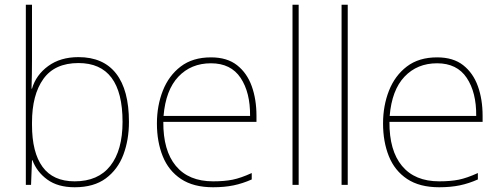

<svg xmlns="http://www.w3.org/2000/svg" viewBox="-20 -780 2117 810"><path d="M115 -525Q115 -501 114.5 -466Q114 -431 113 -406H115Q132 -464 183.5 -501.5Q235 -539 311 -539Q416 -539 470 -469.5Q524 -400 524 -266Q524 -190 500.5 -127.5Q477 -65 426.5 -27.5Q376 10 295 10Q224 10 179.5 -22.5Q135 -55 117 -104H115L111 0H89V-760H115ZM311 -514Q211 -514 163 -447Q115 -380 115 -263V-253Q115 -137 159.5 -76Q204 -15 295 -15Q394 -15 445.5 -80.5Q497 -146 497 -266Q497 -514 311 -514Z M870 -538Q938 -538 980 -505Q1022 -472 1042 -416.5Q1062 -361 1062 -291V-266H669Q668 -145 722 -80Q776 -15 879 -15Q927 -15 961.5 -22Q996 -29 1042 -50V-23Q1004 -6 965.5 2Q927 10 879 10Q796 10 743.5 -25Q691 -60 666.5 -121Q642 -182 642 -259Q642 -334 667 -397.5Q692 -461 742.5 -499.5Q793 -538 870 -538ZM870 -513Q786 -513 732.5 -456.5Q679 -400 670 -291H1035Q1036 -390 995 -451.5Q954 -513 870 -513Z M1240 0H1214V-760H1240Z M1447 0H1421V-760H1447Z M1824 -538Q1892 -538 1934 -505Q1976 -472 1996 -416.5Q2016 -361 2016 -291V-266H1623Q1622 -145 1676 -80Q1730 -15 1833 -15Q1881 -15 1915.5 -22Q1950 -29 1996 -50V-23Q1958 -6 1919.5 2Q1881 10 1833 10Q1750 10 1697.5 -25Q1645 -60 1620.5 -121Q1596 -182 1596 -259Q1596 -334 1621 -397.5Q1646 -461 1696.5 -499.5Q1747 -538 1824 -538ZM1824 -513Q1740 -513 1686.5 -456.5Q1633 -400 1624 -291H1989Q1990 -390 1949 -451.5Q1908 -513 1824 -513Z"/></svg>

Font: Noto Sans Bengali Thin
Style: Regular
Weight: 100
Designer: Jelle Bosma - Monotype Design Team
Foundry: Monotype Imaging Inc.
Version: Version 2.003; ttfautohint (v1.8.4.7-5d5b)